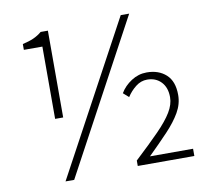

<svg xmlns="http://www.w3.org/2000/svg" viewBox="-82 -834 1031 939"><g transform="rotate(-10 433.5 -364.0)"><path d="M172 -297V-656H80V-685Q112 -692 134.5 -702Q157 -712 176 -728H212V-297ZM169 13 576 -741H618L212 13ZM530 0V-27Q604 -96 651 -144Q698 -192 721 -230Q744 -268 744 -304Q744 -352 717.5 -380Q691 -408 648 -408Q617 -408 591 -387.5Q565 -367 547 -339L520 -363Q540 -397 575.5 -420Q611 -443 652 -443Q711 -443 748 -409.5Q785 -376 785 -308Q785 -263 761 -221.5Q737 -180 695 -135.5Q653 -91 597 -36H811V0Z"/></g></svg>

Font: Noto Sans TC Thin ExtraLight
Style: Regular
Weight: 250
Version: Version 2.004-H2;hotconv 1.0.118;makeotfexe 2.5.65603